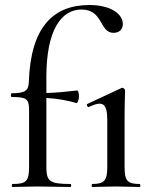

<svg xmlns="http://www.w3.org/2000/svg" viewBox="-20 -746 609 766"><path d="M305 -708C393 -708 376 -615 433 -615C456 -615 470 -629 470 -650C470 -692 419 -726 337 -726C193 -726 102 -639 95 -418C94 -384 79 -374 27 -374C22 -374 22 -359 27 -359C86 -359 96 -352 96 -306V-81C96 -23 85 -12 30 -12C26 -12 26 0 30 0C57 0 93 -2 130 -2C174 -2 216 0 261 0C265 0 265 -12 261 -12C177 -12 165 -23 165 -81V-355C205 -353 243 -347 285 -335C289 -333 295 -348 295 -361C295 -374 292 -385 288 -385C244 -380 205 -376 165 -375V-439C165 -629 226 -708 305 -708ZM537 -12C487 -12 477 -26 477 -81V-267C477 -332 479 -372 479 -386C479 -390 471 -398 465 -395L328 -331C324 -329 329 -317 334 -319C391 -346 408 -334 408 -265V-81C408 -26 397 -12 348 -12C345 -12 345 0 348 0C373 0 406 -2 442 -2C478 -2 512 0 537 0C541 0 541 -12 537 -12Z"/></svg>

Font: Cormorant Infant Book
Style: Regular
Weight: 500
Designer: Christian Thalmann (Catharsis Fonts)
Version: Version 1.000;PS 002.000;hotconv 1.0.88;makeotf.lib2.5.64775